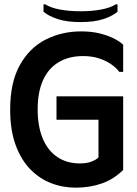

<svg xmlns="http://www.w3.org/2000/svg" viewBox="-20 -856 635 887"><path d="M27 -350Q27 -475 71.5 -555Q116 -635 190.5 -673Q265 -711 355 -711Q404 -711 443 -701Q482 -691 509.5 -676.5Q537 -662 549 -649V-524H531Q517 -543 493 -559.5Q469 -576 436.5 -586.5Q404 -597 364 -597Q299 -597 251.5 -569Q204 -541 179 -486Q154 -431 154 -351Q154 -272 177.5 -216Q201 -160 245 -130.5Q289 -101 349 -101Q380 -101 402.5 -109.5Q425 -118 435 -129V-303H241V-411H549V-71Q506 -28 450.5 -8.5Q395 11 330 11Q269 11 214.5 -10.5Q160 -32 118 -76Q76 -120 51.5 -188Q27 -256 27 -350ZM352 -754Q416 -754 458 -768Q500 -782 523 -802V-836H515Q490 -820 447.5 -812Q405 -804 352 -804Q299 -804 256.5 -812Q214 -820 189 -836H181V-802Q204 -782 246 -768Q288 -754 352 -754Z"/></svg>

Font: Phudu Medium
Style: Regular
Weight: 500
Version: Version 1.005;gftools[0.9.23]